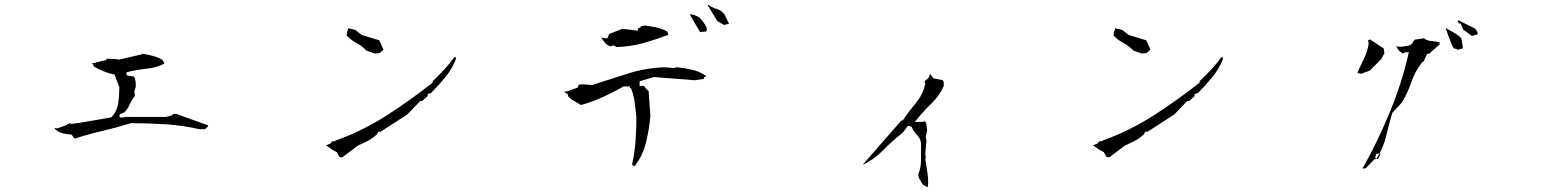

<svg xmlns="http://www.w3.org/2000/svg" viewBox="-20 -746 6040 751"><path d="M492.2 -264.2Q561.5 -264.2 628.7 -259.8Q695.8 -255.4 759.3 -240.7H781.7L794.4 -252L792.5 -256.3L669.9 -300.3H657.7Q655.8 -300.3 655.3 -300Q654.8 -299.8 654.8 -298.8V-295.4L629.4 -288.6H468.8L464.8 -286.6H447.8V-298.8L465.3 -305.7Q479 -318.4 486.6 -336.2Q494.1 -354 507.8 -370.6L505.4 -387.2L511.2 -407.7Q511.2 -428.2 507.8 -438.5Q506.3 -442.4 504.4 -446.3L475.1 -451.2V-455.1V-463.4Q514.6 -473.1 555.2 -477.5Q592.3 -481.4 623 -497.1L615.7 -511.7Q599.1 -521.5 578.9 -527.1Q558.6 -532.7 535.6 -536.1V-533.7L446.8 -513.2L418.9 -516.1H396V-510.7Q374 -507.3 359.4 -502.4Q349.6 -498.5 337.4 -498L343.3 -495.1L346.7 -486.3Q371.6 -470.7 405.3 -460Q415.5 -457 428.2 -454.1L446.8 -405.3V-404.3Q446.8 -398.9 446.3 -388.7Q445.8 -378.4 445.6 -373.3Q445.3 -368.2 444.8 -362.8Q443.8 -352.5 442.4 -342.8Q438 -311.5 416.5 -288.1L415.5 -287.1Q377.9 -280.8 337.6 -273.4Q297.4 -266.1 259.3 -261.2L252.4 -263.7L237.8 -255.9L203.6 -243.7L193.8 -245.6L194.3 -242.2Q208 -228.5 223.9 -224.9Q239.7 -221.2 260.3 -219.2L271.5 -203.6Q325.7 -221.2 380.6 -233.9Q435.5 -246.6 491.7 -264.2Z M1756.8 -522Q1725.6 -478 1672.4 -428.7V-422.9Q1582.5 -352.1 1490.5 -293.2Q1398.4 -234.4 1295.9 -197.3Q1289.1 -192.9 1280.8 -192.9Q1276.4 -192.9 1274.9 -187L1273.9 -185.1L1255.4 -177.7L1278.8 -161.1L1297.4 -150.9L1307.6 -131.8L1318.4 -130.4L1380.4 -176.8Q1413.1 -190.9 1430.7 -202.1Q1442.4 -209.5 1453.6 -219.7L1460.4 -231H1469.2L1573.2 -298.3L1624 -351.1H1626H1631.3L1652.8 -370.1V-378.4L1665.5 -381.8Q1696.3 -412.6 1722.7 -445.1Q1749 -477.5 1763.2 -514.6V-522ZM1340.3 -635.3V-634.3H1342.3L1340.3 -628.9V-625.5H1338.9L1336.4 -619.1V-606.4Q1354 -588.4 1373.5 -578.1Q1395 -567.4 1413.6 -547.9L1445.8 -536.6L1464.8 -538.6L1480 -551.8L1463.4 -588.4L1394.5 -609.4L1370.1 -628.9L1343.3 -635.3Z M2517.1 -390.1Q2507.8 -396.5 2502.4 -405.8Q2499 -410.6 2494.1 -410.6Q2490.7 -410.6 2487.3 -409.7L2481.9 -408.2V-428.2L2537.6 -444.8L2697.3 -432.1L2733.9 -437.5V-444.8H2740.7V-449.7Q2715.8 -466.8 2686.8 -473.4Q2657.7 -480 2627.4 -482.9L2614.7 -480L2579.1 -482.9Q2503.4 -480 2435.5 -458L2296.4 -413.6L2254.4 -416.5L2244.1 -414.1L2238.3 -402.3Q2224.1 -398.9 2211.4 -393.3Q2198.7 -387.7 2186.5 -387.7Q2186 -387.7 2185.5 -387.7V-387.2L2201.7 -376.5V-370.1L2212.9 -358.9L2252.4 -335Q2295.4 -347.2 2336.2 -365.5Q2377 -383.8 2418.9 -407.7H2443.8V-400.9H2448.2Q2459.5 -372.1 2462.9 -343.5Q2466.3 -314.9 2469.2 -286.1Q2469.2 -239.3 2465.8 -193.8Q2462.4 -148.4 2452.6 -104L2455.6 -98.1L2462.9 -96.7Q2493.2 -136.2 2505.9 -185.5Q2519 -236.8 2523.9 -292ZM2475.1 -630.9V-626L2414.6 -633.3L2362.8 -612.8L2355.5 -595.7L2330.6 -599.1L2349.6 -574.7L2365.7 -564.5L2379.4 -568.4L2392.6 -562Q2448.2 -564 2496.1 -577.4Q2543.9 -590.8 2593.8 -609.4L2590.8 -622.1Q2570.8 -633.8 2549.3 -638.4Q2527.8 -643.1 2502.4 -646Q2497.6 -646 2493.7 -645Q2489.7 -644 2488.3 -643.6Q2486.8 -643.1 2486.3 -642.1Q2485.4 -641.1 2483.9 -638.2L2475.1 -634.8ZM2744.1 -630.9Q2744.1 -638.7 2741.5 -643.3Q2738.8 -647.9 2736.8 -650.9Q2732.4 -657.7 2728 -663.6Q2718.8 -676.3 2707.5 -682.1Q2696.3 -688 2684.6 -689.9L2678.2 -689L2718.3 -620.6L2743.7 -623Q2744.1 -627.4 2744.1 -630.9ZM2785.6 -663.6 2812 -648.4 2831.5 -653.3 2813.5 -689.9Q2800.8 -706.1 2784.4 -710.7Q2768.1 -715.3 2752.4 -726.1H2748Z M3604 -257.8Q3604 -265.6 3598.1 -271L3578.1 -269H3558.1L3564 -276.4Q3591.3 -310.5 3624 -341.8Q3655.3 -372.6 3671.4 -409.2V-422.9Q3671.4 -428.2 3667 -432.6L3631.3 -439.5L3617.7 -457.5L3612.3 -440.9L3596.7 -428.7L3599.1 -418Q3589.8 -376 3562.3 -343Q3534.7 -310.1 3511.2 -274.9H3505.9L3354 -101.1Q3398.4 -122.1 3430.2 -154.3Q3466.8 -192.4 3511.7 -227.5L3531.2 -253.9L3544.9 -251Q3549.8 -240.2 3555.2 -232.4Q3560.5 -224.6 3567.9 -216.8Q3582.5 -201.7 3582.5 -182.6Q3582.5 -180.2 3582.5 -177.7V-119.6Q3582.5 -89.4 3571.8 -64.5Q3571.8 -53.7 3577.6 -43.9Q3583.5 -34.2 3589.4 -23.9L3606 -14.6L3609.4 -15.1Q3610.4 -25.4 3610.4 -31.7Q3610.4 -38.1 3610.1 -45.9Q3609.9 -53.7 3606.9 -75Q3604 -96.2 3599.1 -123.5L3601.1 -129.4L3599.1 -144.5L3604 -195.8L3601.1 -210L3606.9 -238.3Q3604 -247.1 3604 -257.8Z M4756.8 -522Q4725.6 -478 4672.4 -428.7V-422.9Q4582.5 -352.1 4490.5 -293.2Q4398.4 -234.4 4295.9 -197.3Q4289.1 -192.9 4280.8 -192.9Q4276.4 -192.9 4274.9 -187L4273.9 -185.1L4255.4 -177.7L4278.8 -161.1L4297.4 -150.9L4307.6 -131.8L4318.4 -130.4L4380.4 -176.8Q4413.1 -190.9 4430.7 -202.1Q4442.4 -209.5 4453.6 -219.7L4460.4 -231H4469.2L4573.2 -298.3L4624 -351.1H4626H4631.3L4652.8 -370.1V-378.4L4665.5 -381.8Q4696.3 -412.6 4722.7 -445.1Q4749 -477.5 4763.2 -514.6V-522ZM4340.3 -635.3V-634.3H4342.3L4340.3 -628.9V-625.5H4338.9L4336.4 -619.1V-606.4Q4354 -588.4 4373.5 -578.1Q4395 -567.4 4413.6 -547.9L4445.8 -536.6L4464.8 -538.6L4480 -551.8L4463.4 -588.4L4394.5 -609.4L4370.1 -628.9L4343.3 -635.3Z M5475.6 -541.5H5490.7Q5476.1 -477.1 5457 -418.2Q5438 -359.4 5413.6 -301.3Q5366.2 -187 5309.1 -86.4L5322.3 -87.9L5353.5 -120.6L5364.3 -126.5Q5390.6 -166.5 5401.1 -211.2Q5411.6 -255.9 5425.8 -304.2L5463.4 -345.2Q5486.3 -382.8 5500 -423.8Q5513.7 -464.8 5543 -503.4H5546.9L5562.5 -535.6H5565.4H5569.8L5610.8 -572.3V-580.6Q5596.2 -584.5 5579.6 -585.4Q5563 -586.4 5548.8 -596.2L5513.2 -590.8L5502 -573.7L5491.7 -567.9L5462.4 -563H5461.9Q5449.2 -563 5440.9 -565.4L5451.7 -547.9L5467.3 -536.6ZM5373 -145H5379.4L5373 -128.4L5367.7 -123L5358.9 -128.9L5363.8 -145ZM5291.5 -459.5H5301.3V-456.5L5337.4 -469.7L5382.3 -514.2L5395 -538.1L5392.6 -556.2L5338.9 -591.8L5331.1 -588.4L5333.5 -575.2Q5328.6 -543.5 5314.9 -516.1Q5301.3 -488.8 5289.6 -461.9V-461.4H5291.5ZM5666 -556.6 5678.2 -554.7V-550.8L5700.2 -556.2L5701.7 -561.5L5696.3 -595.7Q5684.1 -608.4 5667 -618.2Q5649.9 -628.4 5634.8 -636.2H5634.3Q5641.1 -617.7 5648.2 -597.9Q5655.3 -578.1 5666 -556.6ZM5758.8 -611.3Q5759.8 -614.3 5759.8 -616.2Q5759.8 -619.6 5758.1 -622.3Q5756.3 -625 5754.9 -627Q5752 -631.3 5749.5 -634.3L5681.6 -668L5685.1 -655.8L5693.8 -652.8L5703.6 -629.9L5737.3 -605.5Z"/></svg>

Font: Bakudai
Style: Light
Weight: 300
Version: Version 1.48